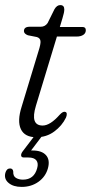

<svg xmlns="http://www.w3.org/2000/svg" viewBox="-40 -531 357 754"><path d="M105 -385.5 69.5 -392.5Q54 -398.5 54 -409Q54 -426 77 -426H120Q137 -426 147 -440.5L174 -495Q183.5 -511 196.5 -511Q212.5 -511 212.5 -494Q212.5 -482.5 205.5 -460L195 -425H284Q297 -425 297 -412.5Q297 -400.5 287 -394Q277 -387.5 261 -387.5H183.5L101 -115.5Q77.5 -38 127.5 -38Q157 -38 194.5 -80.5Q208 -95 216.5 -91.5Q222 -90 222.2 -83.5Q222.5 -77 219 -69Q203.5 -37 173 -14.5Q142.5 8 103 8Q57 8 42 -23.8Q27 -55.5 45 -112L111 -329.5Q120.5 -358.5 119 -370Q117.5 -381.5 105 -385.5ZM103.5 -8H133.5L82 60Q85 60 88 60Q124 60 140.5 78.2Q157 96.5 148.5 129Q139.5 162.5 111.2 182.8Q83 203 45 203Q12 203 -6.5 187.2Q-25 171.5 -19 148Q-14 130.5 -0.5 130.5Q10.5 130.5 12 142.5Q11 160.5 22.5 167.5Q34 174.5 50 174.5Q94 174.5 106 129.5Q111.5 110 102.8 98.8Q94 87.5 71.5 87.5H54.5Q44 87.5 43 80.2Q42 73 49 63.5Z"/></svg>

Font: Fraunces 144pt SuperSoft Light
Style: Italic
Weight: 300
Italic angle: -16°
Version: Version 1.000;[b76b70a41]